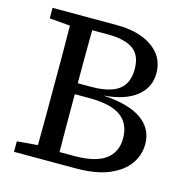

<svg xmlns="http://www.w3.org/2000/svg" viewBox="-100 -767 845 863"><g transform="rotate(15 322.5 -335.0)"><path d="M237 -321Q237 -250 237 -183.5Q237 -117 238 -52H307Q405 -52 451.5 -86.5Q498 -121 498 -185Q498 -253 451.5 -287Q405 -321 304 -321ZM312 -619H238Q237 -555 237 -491.5Q237 -428 237 -372H299Q386 -372 427 -402.5Q468 -433 468 -499Q468 -564 428.5 -591.5Q389 -619 312 -619ZM40 -621V-670H337Q443 -670 505 -626Q567 -582 567 -507Q567 -440 515 -398.5Q463 -357 367 -349V-348Q483 -341 542 -299Q601 -257 601 -186Q601 -135 571.5 -93Q542 -51 481.5 -25.5Q421 0 327 0H40V-49L136 -57Q137 -119 137 -183Q137 -247 137 -311V-359Q137 -423 137 -486.5Q137 -550 136 -613Z"/></g></svg>

Font: Source Serif 4 SmText
Style: Regular
Weight: 400
Designer: Frank Grießhammer
Foundry: Adobe
Version: Version 4.005;hotconv 1.1.0;makeotfexe 2.6.0